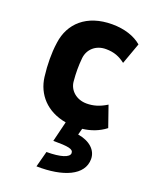

<svg xmlns="http://www.w3.org/2000/svg" viewBox="-146 -603 749 943"><g transform="rotate(20 228.5 -131.5)"><path d="M185 177 163 260C303 263 403 220 403 135C403 88 364 53 302 43L311 10C353 5 394 -9 430 -37L392 -146C355 -123 323 -114 288 -114C235 -114 196 -149 192 -194C188 -238 188 -274 192 -316C197 -364 235 -398 287 -398C330 -398 359 -386 389 -363L429 -474C393 -505 339 -523 275 -523C141 -523 64 -449 50 -346C45 -313 44 -285 44 -257C44 -229 46 -198 50 -166C61 -79 121 -10 224 8L198 114C277 114 303 119 303 140C303 163 258 177 185 177Z"/></g></svg>

Font: Finlandica
Style: Bold
Weight: 700
Designer: Niklas Ekholm, Juho Hiilivirta, Jaakko Suomalainen
Foundry: Helsinki Type Studio
Version: Version 2.000;Glyphs 3.2 (3202)